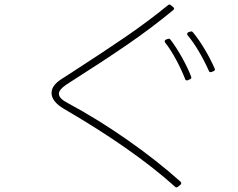

<svg xmlns="http://www.w3.org/2000/svg" viewBox="-20 -795 1040 838"><path d="M750 23Q747 23 744 20Q563 -143 259 -320Q205 -352 205 -389Q205 -422 247 -449L292 -478Q433 -569 530 -635.5Q627 -702 714 -773Q720 -778 726 -772L737 -763Q743 -757 736 -751Q643 -674 537.5 -601.5Q432 -529 287 -437L267 -424Q237 -403 237 -386Q237 -365 276 -345Q403 -277 533 -186.5Q663 -96 768 -2Q771 1 771 4Q771 8 768 11L757 20Q753 23 750 23ZM918 -492Q918 -487 913 -485L904 -481L899 -480Q894 -480 892 -485Q848 -582 799 -641Q797 -643 797 -647Q797 -652 802 -654L810 -657Q813 -658 815 -658Q819 -658 822 -654Q848 -623 874 -579Q900 -535 917 -496ZM796 -444Q790 -444 788 -450Q773 -489 749.5 -533Q726 -577 701 -609Q699 -611 699 -615Q699 -620 704 -622L712 -625Q715 -626 717 -626Q721 -626 724 -622Q750 -588 775.5 -542Q801 -496 814 -461L815 -457Q815 -451 809 -449L800 -445Z"/></svg>

Font: LINE Seed JP_TTF Thin
Style: Regular
Weight: 250
Designer: LY Corporation & Fontrix & Fontworks
Version: Version 1.008